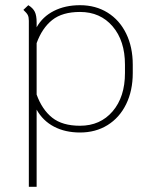

<svg xmlns="http://www.w3.org/2000/svg" viewBox="-20 -500 591 739"><path d="M91 -420Q91 -434 87 -442Q83 -450 70 -462L89 -480Q107 -469 114 -454.5Q121 -440 121 -414V-395Q144 -436 187.5 -458Q231 -480 288 -480Q348 -480 394 -451.5Q440 -423 465.5 -371Q491 -319 491 -251V-219Q491 -151 465.5 -99Q440 -47 394 -18.5Q348 10 288 10Q231 10 188 -12.5Q145 -35 121 -78V219H91ZM461 -219V-251Q461 -343 413.5 -398.5Q366 -454 288 -454Q220 -454 181 -423Q142 -392 121 -334V-136Q142 -78 181 -47Q220 -16 288 -16Q366 -16 413.5 -71.5Q461 -127 461 -219Z"/></svg>

Font: KoHo ExtraLight
Style: Regular
Weight: 275
Version: Version 1.000; ttfautohint (v1.6)